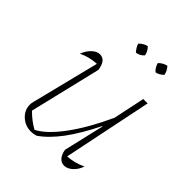

<svg xmlns="http://www.w3.org/2000/svg" viewBox="-190 -781 899 899"><g transform="rotate(45 259.5 -331.5)"><path d="M335 -51 382 -252 380 -253Q333 -158 287.5 -97Q242 -36 194 -3Q176 2 162 2Q124 2 96.5 -23Q69 -48 69 -84Q69 -95 72 -105L156 -441Q105 -438 66 -418Q77 -447 96 -465Q115 -483 135 -483Q173 -483 181 -426L96 -71Q132 -35 168 -16Q221 -43 280 -123Q339 -203 393 -321L426 -478H455L364 -36Q411 -39 455 -60Q445 -31 425 -13Q405 5 384 5Q365 5 352 -10Q339 -25 335 -51ZM266 -668Q284 -650 287 -628Q271 -610 248 -607Q230 -628 226 -645Q245 -664 266 -668ZM396 -668Q413 -648 416 -628Q398 -610 378 -607Q361 -622 355 -645Q372 -663 396 -668Z"/></g></svg>

Font: Piazzolla Thin
Style: Italic
Weight: 100
Italic angle: -11.3°
Designer: Juan Pablo del Peral
Foundry: Huerta Tipografica
Version: Version 1.330